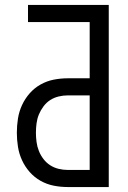

<svg xmlns="http://www.w3.org/2000/svg" viewBox="-20 -755 515 775"><path d="M254 0Q225 0 197 -5.5Q169 -11 144 -25Q119 -39 100 -60.5Q81 -82 69 -108Q57 -134 52.5 -162.5Q48 -191 48 -219Q48 -248 52.5 -276.5Q57 -305 69 -331Q81 -357 100 -378.5Q119 -400 144 -414Q169 -428 197 -433.5Q225 -439 254 -439H342V-666H93V-735H419V0ZM254 -69H342V-370H254Q235 -370 216.5 -365.5Q198 -361 182.5 -351Q167 -341 155.5 -325.5Q144 -310 137 -293Q130 -276 127.5 -257Q125 -238 125 -219Q125 -201 127.5 -182Q130 -163 137 -145.5Q144 -128 155.5 -113Q167 -98 182.5 -88Q198 -78 216.5 -73.5Q235 -69 254 -69Z"/></svg>

Font: Iosevka QP
Style: Regular
Weight: 400
Designer: Belleve Invis
Foundry: Belleve Invis
Version: Version 20.0.0; ttfautohint (v1.8.4)